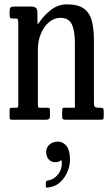

<svg xmlns="http://www.w3.org/2000/svg" viewBox="-20 -550 509 882"><path d="M49 -465H38Q27.5 -465 25.8 -469.8Q24 -474.5 24 -489V-496.5Q24 -511 28.5 -515.5Q33 -520 45.5 -520H120.5Q135.5 -520 143.8 -514.8Q152 -509.5 152 -490.5V-467Q152 -441.5 152.8 -439.2Q153.5 -437 164.5 -453Q182 -479 214.2 -504.5Q246.5 -530 287 -530Q338 -530 365 -510.8Q392 -491.5 401.8 -454.5Q411.5 -417.5 411.5 -364V-78Q411.5 -63 416.2 -59Q421 -55 433 -55H442Q452 -55 454.2 -51.5Q456.5 -48 456.5 -37.5V-21Q456.5 -4.5 454.2 -2.2Q452 0 436 0H282Q271.5 0 268.5 -2.8Q265.5 -5.5 265.5 -16.5V-34.5Q265.5 -43 266.2 -49Q267 -55 273.5 -55H318.5Q325 -55 324.5 -58.8Q324 -62.5 324 -76.5V-353Q324 -408.5 310 -438.2Q296 -468 257.5 -468Q228.5 -468 205 -448Q181.5 -428 167.8 -395Q154 -362 154 -323V-72Q154 -55 159.5 -55H198.5Q207 -55 208.2 -51.5Q209.5 -48 209.5 -34V-15.5Q209.5 0 192.5 0H40Q27.5 0 25.8 -2.2Q24 -4.5 24 -17V-39.5Q24 -51 26 -53Q28 -55 39.5 -55H49Q57.5 -55 60.8 -56.2Q64 -57.5 64 -70.5V-445.5Q64 -458.5 61 -461.8Q58 -465 49 -465ZM192 148Q192 128 207.2 114.2Q222.5 100.5 245.5 100.5Q269 100.5 285.2 120.2Q301.5 140 301.5 184Q301.5 210.5 289.8 239Q278 267.5 255.2 288Q232.5 308.5 199.5 311.5Q195 312 192.8 311.2Q190.5 310.5 190.5 305.5V288Q190.5 280.5 200.5 279Q228 275 247.5 250Q267 225 263.5 190.5Q263 185.5 260.8 186.5Q258.5 187.5 255 190Q248 195 234.5 195Q214.5 195 203.2 181.5Q192 168 192 148Z"/></svg>

Font: Besley* Condensed
Style: Regular
Weight: 400
Width: 3
Designer: Owen Earl
Foundry: indestructible type*
Version: Version 3.000; ttfautohint (v1.8.3)